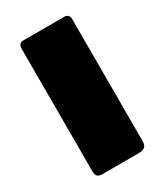

<svg xmlns="http://www.w3.org/2000/svg" viewBox="-141 -592 564 655"><g transform="rotate(-30 141.0 -265.0)"><path d="M241 -29Q241 -13 233 -6.5Q225 0 208 0H67Q52 0 46.5 -6Q41 -12 41 -25V-507Q41 -530 60 -530H223Q231 -530 236 -524.5Q241 -519 241 -510Z"/></g></svg>

Font: Libre Franklin Black
Style: Regular
Weight: 900
Designer: Pablo Impallari, Rodrigo Fuenzalida
Foundry: Impallari Type
Version: Version 1.002; ttfautohint (v1.5)